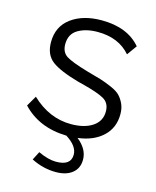

<svg xmlns="http://www.w3.org/2000/svg" viewBox="-108 -605 699 860"><g transform="rotate(15 241.5 -175.0)"><path d="M446 -145Q446 -82 403.5 -42Q361 -2 288 7Q337 46 337 95Q337 135 309 157.5Q281 180 233 180Q174 180 119 152L139 113Q186 135 222 135Q291 135 291 84Q291 44 237 10Q109 7 32 -75L60 -123Q142 -45 243 -45Q305 -45 342.5 -70Q380 -95 380 -140Q380 -179 350.5 -196Q321 -213 246 -232Q233 -235 226 -237Q137 -262 99.5 -290.5Q62 -319 62 -377Q62 -450 116.5 -490Q171 -530 257 -530Q377 -530 438 -458L405 -412Q351 -475 253 -475Q199 -475 162.5 -453.5Q126 -432 126 -385Q126 -347 152.5 -330.5Q179 -314 251 -293Q295 -281 318 -274Q341 -267 370 -254.5Q399 -242 412.5 -228.5Q426 -215 436 -194Q446 -173 446 -145Z"/></g></svg>

Font: Raleway-v4020
Style: Regular
Weight: 400
Designer: Matt McInerney, Pablo Impallari, Rodrigo Fuenzalida
Foundry: Matt McInerney, Pablo Impallari, Rodrigo Fuenzalida
Version: Version 4.020;PS 004.020;hotconv 1.0.88;makeotf.lib2.5.64775